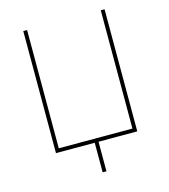

<svg xmlns="http://www.w3.org/2000/svg" viewBox="-129 -828 970 1105"><g transform="rotate(-15 356.0 -275.5)"><path d="M113.6 -727.3H136.4V-22.7H575.3V-727.3H598V0H367.2V176.1H344.5V0H113.6Z"/></g></svg>

Font: Inter P Thin
Style: Regular
Weight: 100
Designer: Rasmus Andersson
Foundry: rsms
Version: Version 3.018;git-588b23468